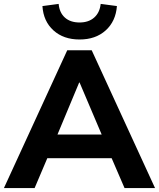

<svg xmlns="http://www.w3.org/2000/svg" viewBox="-30 -962 813 982"><path d="M-10 0 314 -705H439L763 0H607L541 -153H212L147 0ZM375 -540 264 -274H490L377 -540ZM377 -760Q295 -760 243.5 -806.5Q192 -853 187 -931L270 -942Q274 -897 302 -872Q330 -847 377 -847Q423 -847 451.5 -872Q480 -897 485 -942L568 -931Q562 -853 510.5 -806.5Q459 -760 377 -760Z"/></svg>

Font: Nunito Sans ExtraBold
Style: Regular
Weight: 800
Designer: Vernon Adams
Foundry: Vernon Adams
Version: Version 3.101; ttfautohint (v1.8.4.7-5d5b);gftools[0.9.27]